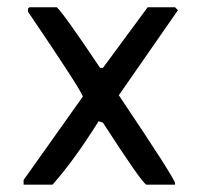

<svg xmlns="http://www.w3.org/2000/svg" viewBox="-20 -509 548 520"><path d="M133.8 -489.3Q152.3 -472.7 251 -325.2H258.8L379.9 -489.3H454.1L461.9 -481.4L301.8 -251Q454.1 -24.4 454.1 -12.7V-8.8H376Q360.4 -19.5 258.8 -176.8L247.1 -180.7Q179.7 -73.2 122.1 -8.8H43.9V-21.5L204.1 -247.1Q204.1 -258.8 55.7 -477.5V-485.4L59.6 -489.3Z"/></svg>

Font: LaylaRuqaa
Style: Regular
Weight: 400
Version: Version 2.0